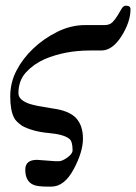

<svg xmlns="http://www.w3.org/2000/svg" viewBox="-20 -490 486 686"><path d="M112.3 81.1 176.8 85.9Q180.7 85.9 191.4 85.9Q202.1 85.9 220.7 72.8Q239.3 59.6 239.3 46.9Q239.3 14.6 227.5 5.9Q208 -9.8 155.3 -14.6Q98.6 -19.5 59.6 -40Q36.1 -56.6 30.3 -69.3Q16.6 -95.7 16.6 -145.5Q16.6 -195.3 39.1 -238.3Q61.5 -281.2 99.1 -316.9Q136.7 -352.5 185.1 -376.5Q233.4 -400.4 284.2 -400.4H353.5Q372.1 -400.4 382.3 -411.1Q392.6 -421.9 400.4 -435.1Q408.2 -448.2 414.6 -459Q420.9 -469.7 429.7 -469.7Q446.3 -469.7 446.3 -457Q446.3 -412.1 414.1 -360.8Q381.8 -309.6 341.8 -309.6H301.8Q211.9 -309.6 138.7 -278.3Q99.6 -260.7 72.8 -231.4Q45.9 -202.1 45.9 -157.2Q45.9 -124 116.2 -111.3Q136.7 -107.4 168 -102.5Q226.6 -94.7 251.5 -68.4Q276.4 -42 276.4 5.4Q276.4 52.7 243.2 114.7Q210 176.8 163.1 176.8H151.4Q112.3 176.8 98.6 169.9Q70.3 157.2 70.3 116.2Q70.3 81.1 112.3 81.1Z"/></svg>

Font: Menaion Unicode
Style: Regular
Weight: 400
Designer: Aleksandr Andreev
Foundry: Ponomar Technologies, Inc.
Version: 2.0